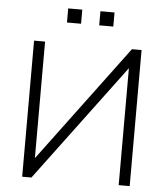

<svg xmlns="http://www.w3.org/2000/svg" viewBox="-59 -938 861 991"><g transform="rotate(5 371.5 -443.0)"><path d="M93 0ZM93 0V-705H150V-101L600 -705H650V0H593V-606L141 0ZM421 -813V-886H494V-813ZM254 -813V-886H327V-813Z"/></g></svg>

Font: Winston Light
Style: Regular
Weight: 300
Designer: Original fonts by Vernon Adams / Changes by Cristiano Sobral
Foundry: Original fonts by Vernon Adams / Changes by Cristiano Sobral
Version: Version 2.503;July 17, 2020;FontCreator 13.0.0.2655 64-bit